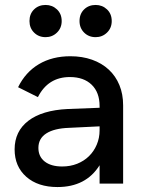

<svg xmlns="http://www.w3.org/2000/svg" viewBox="-20 -741 582 775"><path d="M39 -138Q39 -211 94.5 -253.5Q150 -296 253 -301L382 -306V-313Q382 -368 350 -399Q318 -430 262 -430Q174 -430 133 -349L53 -389Q83 -450 137 -482Q191 -514 264 -514Q312 -514 351.5 -500Q391 -486 419 -460Q447 -434 462 -397.5Q477 -361 477 -316V0H382V-74Q327 14 212 14Q133 14 86 -27.5Q39 -69 39 -138ZM231 -69Q264 -69 291.5 -80Q319 -91 339 -110.5Q359 -130 370.5 -157Q382 -184 382 -215V-231L259 -225Q199 -223 167 -202.5Q135 -182 135 -144Q135 -109 160.5 -89Q186 -69 231 -69ZM164 -591Q136 -591 117.5 -609.5Q99 -628 99 -656Q99 -685 117.5 -703Q136 -721 164 -721Q191 -721 210 -703Q229 -685 229 -656Q229 -628 210 -609.5Q191 -591 164 -591ZM366 -591Q338 -591 319.5 -609.5Q301 -628 301 -656Q301 -685 319.5 -703Q338 -721 366 -721Q393 -721 412 -703Q431 -685 431 -656Q431 -628 412 -609.5Q393 -591 366 -591Z"/></svg>

Font: NT Somic Medium
Style: Regular
Weight: 500
Designer: Ravid Balaliev — lead type designer, mastering
Michael Voronin — secret advisor, marketing
Ivan Kovalenko — best boy
Foundry: NT Type
Version: Version 0.7